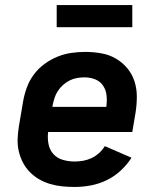

<svg xmlns="http://www.w3.org/2000/svg" viewBox="-20 -734 640 762"><path d="M276 8Q251 8 226.5 5.5Q202 3 178.5 -4Q155 -11 134.5 -23Q114 -35 98 -51.5Q82 -68 71 -89Q60 -110 54.5 -134Q49 -158 50 -183Q51 -208 55 -233L72 -333Q77 -361 87 -388Q97 -415 114.5 -438.5Q132 -462 156.5 -480Q181 -498 208 -509Q235 -520 263 -524Q291 -528 318 -528Q350 -528 381.5 -522.5Q413 -517 439 -502Q465 -487 484.5 -464Q504 -441 513.5 -412Q523 -383 523 -351Q523 -319 518 -287L505 -210H171Q168 -186 172.5 -162.5Q177 -139 192 -122.5Q207 -106 229.5 -99.5Q252 -93 276 -93Q293 -93 310 -96Q327 -99 343 -106.5Q359 -114 372.5 -126Q386 -138 396 -154L502 -108Q484 -80 458.5 -56.5Q433 -33 402.5 -18.5Q372 -4 340 2Q308 8 276 8ZM402 -310Q405 -332 403 -354Q401 -376 389.5 -393.5Q378 -411 358 -419Q338 -427 316 -427Q301 -427 286 -424.5Q271 -422 257 -415Q243 -408 231 -397.5Q219 -387 210 -373.5Q201 -360 196.5 -345.5Q192 -331 189 -317L188 -310ZM205 -626V-714H505V-626Z"/></svg>

Font: Zed Sans Extended
Style: Bold Italic
Weight: 700
Width: 7
Italic angle: -9°
Designer: Belleve Invis
Foundry: Belleve Invis
Version: Version 1.0.0; ttfautohint (v1.8.4)